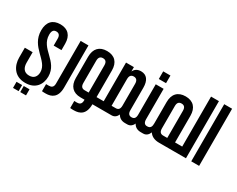

<svg xmlns="http://www.w3.org/2000/svg" viewBox="-117 -1239 2529 2046"><g transform="rotate(30 1147.0 -215.5)"><path d="M24 -162V-40C24 58 78 161 212 161H216C336 161 395 79 395 -20C395 -211 179 -239 179 -412C179 -463 198 -480 229 -480C259 -480 279 -463 279 -420V-335H375V-413C375 -512 323 -568 229 -568C134 -568 82 -512 82 -410C82 -203 298 -162 298 -19C298 31 273 73 211 73H210C144 73 120 25 120 -34V-162ZM129 197V272H198V197ZM218 197V272H289V197Z M414 148C430 150 443 150 461 150C533 150 599 118 599 -4V-522H503V3C503 50 478 61 447 61C437 61 424 61 414 61Z M802 -570C708 -570 656 -514 656 -416V-154C656 -56 708 0 802 0H852V8C852 55 828 67 797 67C787 67 774 67 764 66V153C780 155 793 155 810 155C883 155 949 124 949 1V0H991C993 0 994 -1 994 -3V-85C994 -87 993 -88 991 -88H949V-416C949 -514 897 -570 802 -570ZM852 -88H802C772 -88 752 -104 752 -148V-422C752 -466 772 -482 802 -482C833 -482 852 -466 852 -422Z M989 -88C986 -88 985 -86 985 -84V-4C985 -1 986 0 989 0H1185C1223 0 1245 -24 1257 -52C1276 -18 1307 0 1349 0H1380C1382 0 1384 -1 1384 -3V-85C1384 -87 1382 -88 1380 -88H1379C1349 -88 1331 -105 1331 -148V-424C1331 -514 1294 -564 1224 -564C1180 -564 1150 -545 1134 -510V-564H1037V-88ZM1134 -88V-416C1134 -460 1153 -477 1184 -477C1214 -477 1234 -460 1234 -416V-148C1234 -104 1215 -88 1185 -88Z M1427 -681V-587H1516V-681ZM1377 -88C1375 -88 1374 -87 1374 -85V-3C1374 -1 1375 0 1377 0C1447 0 1464 -76 1464 -120L1451 -52C1469 -18 1500 0 1543 0H1574C1576 0 1577 -1 1577 -3V-85C1577 -87 1576 -88 1574 -88H1568C1541 -88 1524 -107 1524 -148V-522H1427V-148C1427 -104 1409 -88 1378 -88Z M1915 -88V-416C1915 -514 1863 -570 1769 -570C1674 -570 1622 -514 1622 -416V-154C1622 -119 1615 -88 1573 -88H1572C1569 -88 1567 -86 1567 -83V-5C1567 -2 1569 0 1572 0H1573C1612 0 1635 -26 1647 -57C1671 -20 1712 0 1769 0H1956C1959 0 1961 -1 1961 -4V-84C1961 -86 1959 -88 1956 -88ZM1769 -88C1738 -88 1719 -104 1719 -148V-422C1719 -466 1738 -482 1769 -482C1799 -482 1819 -466 1819 -422V-88Z M2003 -703V-88H1956C1952 -88 1951 -86 1951 -83V-5C1951 -2 1952 0 1956 0H2100V-703Z M2165 -703V0H2262V-703Z"/></g></svg>

Font: Modon Arabic
Style: Bold
Weight: 700
Designer: Ahmedzaza
Foundry: Ahmedzaza
Version: Version 2.010